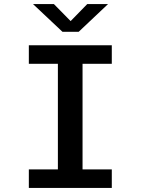

<svg xmlns="http://www.w3.org/2000/svg" viewBox="-20 -922 690 942"><path d="M121.5 0V-91H264V-609H121.5V-700H528.5V-609H385V-91H528.5V0ZM142 -902H244.5L326.5 -818.5L408 -902H510L366 -766H286.5Z"/></svg>

Font: Trispace Thin Medium
Style: Regular
Weight: 500
Version: Version 1.210